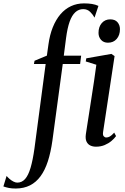

<svg xmlns="http://www.w3.org/2000/svg" viewBox="-148 -834 722 1106"><path d="M131 -577.5Q138.5 -633 156.2 -677Q174 -721 200.2 -751.8Q226.5 -782.5 260.8 -798.5Q295 -814.5 336 -814.5Q361.5 -814.5 381.8 -811.2Q402 -808 419 -800L396.5 -732.5Q388 -749 371.8 -765.2Q355.5 -781.5 331.5 -781.5Q305.5 -781.5 285.8 -763.5Q266 -745.5 253 -708.8Q240 -672 232.5 -614.5L219.5 -513.5H319.5L313.5 -465.5H213.5L154 -25Q144.5 43 127.8 94.8Q111 146.5 85.5 181.2Q60 216 24.8 233.8Q-10.5 251.5 -56.5 252Q-79.5 252 -96.2 248.8Q-113 245.5 -128.5 240L-110 179.5Q-104 187 -93.5 196.2Q-83 205.5 -70.8 211.8Q-58.5 218 -48.5 218Q-22 218 -3.5 197.2Q15 176.5 28 132.8Q41 89 50.5 21L115 -465.5H47.5L51 -484L122 -513.5ZM405 11Q386.5 11 372 4Q357.5 -3 350.2 -18.8Q343 -34.5 346.5 -60.5Q348 -71.5 352.8 -101.8Q357.5 -132 364.2 -175Q371 -218 378.5 -267.5Q386 -317 393.8 -367.2Q401.5 -417.5 407 -461L346 -480L349 -498L493.5 -523.5L512 -511L446 -75Q443 -56 449.5 -49Q456 -42 464 -42Q474.5 -42 484.8 -47.8Q495 -53.5 510 -70L520.5 -50Q510.5 -36 494 -22Q477.5 -8 455 1.5Q432.5 11 405 11ZM474 -588Q448.5 -588 434 -604.5Q419.5 -621 419.5 -644.5Q419.5 -679.5 438.2 -701Q457 -722.5 487 -722.5Q515 -722.5 529 -705.8Q543 -689 543 -666Q543 -631.5 524.2 -609.8Q505.5 -588 474 -588Z"/></svg>

Font: Merriweather 120pt
Style: Italic
Weight: 400
Italic angle: -7.8°
Version: Version 2.101